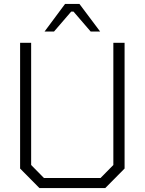

<svg xmlns="http://www.w3.org/2000/svg" viewBox="-20 -954 734 974"><path d="M206 -794 310 -934H383L488 -794H440L353 -895H341L254 -794ZM180 0 82 -99V-737H138V-117L203 -51H490L555 -117V-737H612V-99L514 0Z"/></svg>

Font: Tomorrow Light
Style: Regular
Weight: 300
Designer: Tony de Marco, Monica Rizzolli
Foundry: Just in Type
Version: Version 2.002